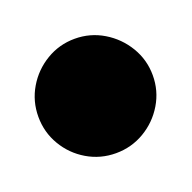

<svg xmlns="http://www.w3.org/2000/svg" viewBox="-87 -1248 276 276"><g transform="rotate(-20 50.5 -1110.5)"><path d="M-37.3 -1110Q-37.3 -1086.3 -25.5 -1066.3Q-13.7 -1046.3 6.3 -1034.5Q26.3 -1022.7 50 -1022.7Q73.7 -1022.7 93.7 -1034.5Q113.7 -1046.3 125.7 -1066.3Q137.7 -1086.3 137.7 -1110Q137.7 -1133.7 125.7 -1153.7Q113.7 -1173.7 93.7 -1185.7Q73.7 -1197.7 50 -1197.7Q26.3 -1197.7 6.3 -1185.7Q-13.7 -1173.7 -25.5 -1153.7Q-37.3 -1133.7 -37.3 -1110Z"/></g></svg>

Font: Linefont Thin
Style: Regular
Weight: 100
Monospace: yes
Version: Version 3.002;gftools[0.9.33]